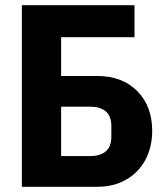

<svg xmlns="http://www.w3.org/2000/svg" viewBox="-20 -718 640 738"><path d="M64 -698H497V-575H215V-426H353Q450 -426 507.5 -368Q565 -310 565 -215Q565 -153 539 -104Q513 -55 465 -27.5Q417 0 353 0H64ZM325 -118Q366 -118 387 -136.5Q408 -155 408 -192V-234Q408 -271 387 -289.5Q366 -308 325 -308H215V-118Z"/></svg>

Font: iA Writer Quattro V
Style: Regular
Weight: 400
Designer: Mike Abbink, Paul van der Laan, Pieter van Rosmalen, Oliver Reichenstein
Foundry: Information Architects Inc.
Version: Version 2.000